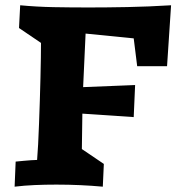

<svg xmlns="http://www.w3.org/2000/svg" viewBox="-20 -702 669 725"><path d="M39.1 -91.8 69.3 -94.7Q82 -95.7 95.9 -96.9Q109.9 -98.1 120.1 -98.1Q122.1 -121.6 124 -157.5Q126 -193.4 127.4 -235.4Q128.9 -277.3 130.4 -322Q131.8 -366.7 132.8 -408Q133.8 -449.2 134.3 -483.9Q134.8 -518.6 134.8 -540L51.8 -596.2L56.2 -682.1Q117.2 -676.3 181.9 -675Q246.6 -673.8 315.9 -673.8Q380.4 -673.8 460.4 -675.3Q540.5 -676.8 626 -682.1L610.8 -452.1H498L484.9 -557.1L303.2 -575.2L293.9 -373L490.2 -380.9L484.9 -259.8L291 -272.9L289.1 -139.2L372.1 -83L368.2 2.9Q325.2 -1 282.7 -2.9Q240.2 -4.9 192.9 -4.9Q149.9 -4.9 110.8 -3.2Q71.8 -1.5 35.2 2.9Z"/></svg>

Font: Simonetta
Style: Black Italic
Weight: 900
Italic angle: -2°
Designer: Gayaneh Bagdasaryan
Foundry: Brownfox
Version: Version 1.002